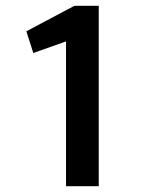

<svg xmlns="http://www.w3.org/2000/svg" viewBox="-20 -643 540 663"><path d="M208 0V-500L95 -460L71 -535L237 -623H321V0Z"/></svg>

Font: Inconsolata
Style: Bold
Weight: 700
Monospace: yes
Designer: Raph Levien, Cyreal, Brenton Simpson
Foundry: Raph Levien, Cyreal, Google
Version: Version 3.100; ttfautohint (v1.8.4.7-5d5b)